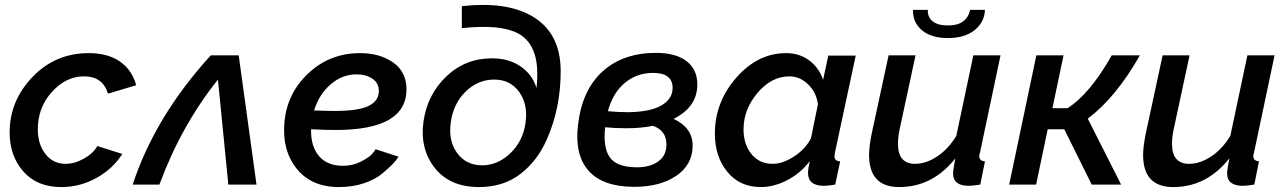

<svg xmlns="http://www.w3.org/2000/svg" viewBox="-20 -747 5204 777"><path d="M19 -211Q19 -339 111.5 -435.5Q204 -532 339 -532Q417 -532 466 -497.5Q515 -463 531 -402L417 -368Q396 -438 320 -438Q247 -438 190 -375Q133 -312 133 -224Q133 -163 164 -123.5Q195 -84 245 -84Q282 -84 319.5 -105Q357 -126 374 -156L475 -124Q437 -64 370.5 -27Q304 10 228 10Q130 10 74.5 -53Q19 -116 19 -211Z M517 0Q607 -275 833 -523H946L1018 0H904L862 -425Q714 -240 625 0Z M1368 -76Q1407 -76 1439.5 -92.5Q1472 -109 1483.5 -121.5Q1495 -134 1500 -143L1593 -113Q1584 -99 1571 -85Q1558 -71 1528.5 -46Q1499 -21 1453 -5.5Q1407 10 1352 10Q1240 10 1180.5 -64.5Q1121 -139 1131 -251Q1141 -369 1228 -450.5Q1315 -532 1437 -532Q1517 -532 1570.5 -494.5Q1624 -457 1625 -388Q1627 -221 1339 -221Q1292 -221 1239 -224Q1237 -156 1270.5 -116Q1304 -76 1368 -76ZM1422 -446Q1365 -446 1318 -405.5Q1271 -365 1251 -300Q1309 -298 1335 -298Q1433 -298 1474 -319.5Q1515 -341 1513 -382Q1512 -412 1486.5 -429Q1461 -446 1422 -446Z M1919 10Q1800 10 1739 -68Q1678 -146 1694 -257Q1710 -365 1786.5 -438Q1863 -511 1971 -511Q2039 -511 2087 -478Q2135 -445 2151 -391Q2171 -562 2076 -612Q2004 -650 1849 -633V-722Q2025 -742 2129 -684Q2249 -617 2249 -459Q2249 -309 2193 -183Q2155 -96 2086 -43Q2017 10 1919 10ZM1980 -425Q1914 -425 1864 -376Q1814 -327 1804 -250Q1794 -176 1830.5 -127Q1867 -78 1931 -78Q1995 -78 2046 -127.5Q2097 -177 2107 -251Q2117 -325 2081 -375Q2045 -425 1980 -425Z M2706 -266Q2783 -230 2783 -158Q2783 -80 2716 -35Q2649 10 2543 9Q2418 8 2361.5 -56.5Q2305 -121 2319 -240Q2335 -382 2418 -457.5Q2501 -533 2635 -533Q2715 -533 2758.5 -499.5Q2802 -466 2802 -405Q2802 -314 2706 -266ZM2623 -452Q2557 -452 2508.5 -411.5Q2460 -371 2440 -297Q2479 -293 2521 -293Q2612 -294 2657 -320.5Q2702 -347 2702 -391Q2702 -452 2623 -452ZM2553 -70Q2609 -69 2643 -93Q2677 -117 2677 -162Q2677 -219 2622 -238Q2576 -228 2514 -228Q2468 -228 2429 -232Q2420 -149 2448 -110Q2476 -71 2553 -70Z M2873 -206Q2873 -334 2960 -433Q3047 -532 3161 -532Q3216 -532 3255.5 -502Q3295 -472 3311 -424L3332 -522H3443L3359 -130Q3357 -118 3357 -115Q3357 -95 3380 -94L3360 0Q3328 5 3315 5Q3250 5 3250 -47Q3250 -63 3257 -95Q3220 -46 3166 -18Q3112 10 3059 10Q2974 10 2923.5 -51.5Q2873 -113 2873 -206ZM3262 -188 3290 -325Q3284 -373 3250.5 -405.5Q3217 -438 3175 -438Q3102 -438 3045.5 -371Q2989 -304 2989 -224Q2989 -163 3021 -123.5Q3053 -84 3107 -84Q3148 -84 3194.5 -114.5Q3241 -145 3262 -188Z M3675 -707H3735Q3733 -679 3753.5 -661.5Q3774 -644 3817 -644Q3892 -644 3906 -707H3966Q3964 -657 3924 -625Q3884 -593 3816 -593Q3748 -593 3710.5 -625Q3673 -657 3675 -707ZM3497 -120Q3497 -151 3507 -203L3576 -523H3685L3621 -225Q3614 -193 3614 -165Q3614 -84 3683 -84Q3727 -84 3772 -113.5Q3817 -143 3850 -197L3919 -523H4029L3946 -130Q3943 -121 3943 -115Q3943 -96 3966 -94L3947 0Q3914 5 3901 5Q3837 5 3837 -45Q3837 -60 3846 -106Q3754 10 3619 10Q3497 10 3497 -120Z M4064 0 4174 -523H4284L4239 -309H4300Q4391 -367 4479 -523H4593Q4495 -351 4382 -267L4517 0H4398L4287 -224H4220L4173 0Z M4606 -120Q4606 -151 4616 -203L4685 -523H4794L4730 -225Q4723 -193 4723 -165Q4723 -84 4792 -84Q4836 -84 4881 -113.5Q4926 -143 4959 -197L5028 -523H5138L5055 -130Q5052 -121 5052 -115Q5052 -96 5075 -94L5056 0Q5023 5 5010 5Q4946 5 4946 -45Q4946 -60 4955 -106Q4863 10 4728 10Q4606 10 4606 -120Z"/></svg>

Font: Raleway-v4020 SemiBold
Style: Italic
Weight: 600
Italic angle: -12°
Designer: Matt McInerney, Pablo Impallari, Rodrigo Fuenzalida
Foundry: Matt McInerney, Pablo Impallari, Rodrigo Fuenzalida
Version: Version 4.020;PS 004.020;hotconv 1.0.88;makeotf.lib2.5.64775